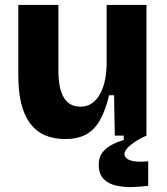

<svg xmlns="http://www.w3.org/2000/svg" viewBox="-20 -548 674 776"><path d="M243 14Q149 14 101.5 -49.5Q54 -113 54 -243V-528H216V-264Q216 -190 238 -153.5Q260 -117 305 -117Q332 -117 351.5 -130.5Q371 -144 384.5 -168.5Q398 -193 404.5 -225Q411 -257 411 -295V-528H572V-214V0H444L441 -163H421Q406 -101 383.5 -61.5Q361 -22 327 -4Q293 14 243 14ZM579 203Q549 207 514.5 208Q480 209 449 202Q418 195 398.5 175Q379 155 379 117Q379 88 393.5 69Q408 50 431.5 37.5Q455 25 480 18V-7H572V0Q532 18 507.5 38.5Q483 59 483 74Q483 87 495 94.5Q507 102 524 104Q541 106 556 105.5Q571 105 579 104Z"/></svg>

Font: Bricolage Grotesque 96pt ExtraBold ExtraBold
Style: Regular
Weight: 800
Version: Version 1.001;gftools[0.9.33.dev8+g029e19f]